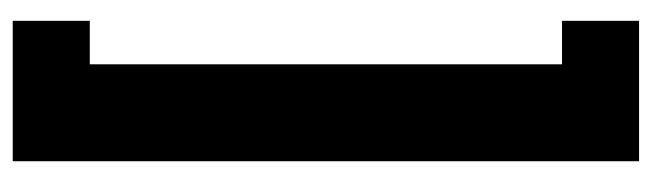

<svg xmlns="http://www.w3.org/2000/svg" viewBox="-390 -478 1048 309"><g transform="rotate(-90 134.5 -323.0)"><path d="M30 181H256V57H186V-703H256V-827H30Z"/></g></svg>

Font: Asimov Pro
Style: Blk
Weight: 900
Designer: Google
Version: Version 2.000980; 2014